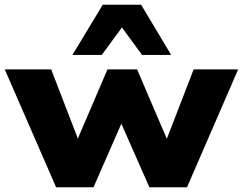

<svg xmlns="http://www.w3.org/2000/svg" viewBox="-27 -791 1026 811"><path d="M210 0 -7 -498H189L308 -190H295L427 -498H552L684 -190H672L791 -498H979L763 0H604L462 -322H509L368 0ZM279 -559 407 -771H569L696 -559H573L488 -675L403 -559Z"/></svg>

Font: Nunito Sans 10pt SemiExpanded Black
Style: Regular
Weight: 900
Width: 6
Designer: Vernon Adams
Foundry: Vernon Adams
Version: Version 3.101;gftools[0.9.27]